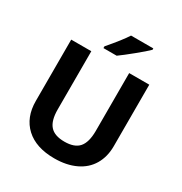

<svg xmlns="http://www.w3.org/2000/svg" viewBox="-212 -1084 1180 1248"><g transform="rotate(30 378.0 -460.5)"><path d="M670.9 -713.9V-252Q670.9 -172.9 635.7 -113.3Q600.6 -53.7 533.2 -22Q465.8 9.8 375 9.8Q237.3 9.8 161.1 -60.5Q85 -130.9 85 -253.9V-713.9H235.8V-276.9Q235.8 -193.4 269.5 -155.3Q302.7 -117.2 377.9 -117.2Q453.1 -117.2 486.3 -155.8Q519.5 -194.3 520 -277.8V-713.9ZM575.7 -931.2V-920.9Q550.8 -896 489.7 -846.2Q428.7 -796.4 393.1 -771H293.9V-784.2Q376 -879.4 408.7 -931.2Z"/></g></svg>

Font: OpenSansHebrew-Bold
Style: Bold
Weight: 700
Foundry: Ascender Corporation, Yanek Iontef
Version: Version 2.001;PS 002.001;hotconv 1.0.70;makeotf.lib2.5.58329